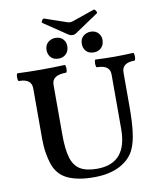

<svg xmlns="http://www.w3.org/2000/svg" viewBox="-102 -1035 934 1127"><g transform="rotate(-10 365.0 -471.5)"><path d="M367 13Q270 13 210.5 -15Q151 -43 128 -109Q118 -138 111.5 -177.5Q105 -217 105 -263V-563Q105 -620 30 -620Q25 -620 23.5 -631.5Q22 -643 23.5 -654.5Q25 -666 30 -666Q101 -663 170 -663Q240 -663 310 -666Q315 -666 316.5 -654.5Q318 -643 316.5 -631.5Q315 -620 310 -620Q226 -620 226 -563V-264Q226 -177 241.5 -126.5Q257 -76 293.5 -54.5Q330 -33 393 -33Q572 -33 572 -238V-563Q572 -620 495 -620Q490 -620 488.5 -631.5Q487 -643 488.5 -654.5Q490 -666 495 -666Q551 -663 606 -663Q663 -663 718 -666Q723 -666 724.5 -654.5Q726 -643 724.5 -631.5Q723 -620 718 -620Q643 -620 643 -563V-356Q643 -271 635.5 -210.5Q628 -150 611 -112Q586 -54 523 -20.5Q460 13 367 13ZM494 -709Q462 -709 446.5 -727Q431 -745 431 -769Q431 -800 450 -816Q469 -832 494 -832Q522 -832 538.5 -814.5Q555 -797 555 -774Q555 -743 537 -726Q519 -709 494 -709ZM284 -709Q252 -709 236.5 -727Q221 -745 221 -769Q221 -800 240 -816Q259 -832 284 -832Q313 -832 329 -814.5Q345 -797 345 -774Q345 -743 327 -726Q309 -709 284 -709ZM387 -831Q374 -831 362 -839L224 -932Q220 -935 222.5 -941Q225 -947 230 -952Q235 -957 237 -956L368 -911Q385 -904 404 -911L534 -956Q540 -958 547 -947Q554 -936 549 -932L411 -839Q400 -831 387 -831Z"/></g></svg>

Font: Junicode
Style: Bold
Weight: 700
Designer: Peter S. Baker
Version: Version 2.100; ttfautohint (v1.8.4)